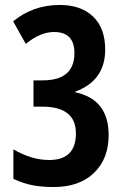

<svg xmlns="http://www.w3.org/2000/svg" viewBox="-20 -744 502 774"><path d="M221 -724Q113 -724 33 -658L84 -567Q142 -615 198 -615Q280 -615 280 -530Q280 -420 152 -420H115V-314H151Q286 -314 286 -206Q286 -99 178 -99Q107 -99 34 -142V-23Q75 -4 112.5 3Q150 10 196 10Q300 10 359 -47Q418 -104 418 -200Q418 -343 284 -372V-375Q404 -419 404 -544Q404 -631 355 -677.5Q306 -724 221 -724Z"/></svg>

Font: Noto Sans UI Condensed
Style: Bold
Weight: 700
Width: 3
Designer: Monotype Design Team
Foundry: Monotype Imaging Inc.
Version: 1.001